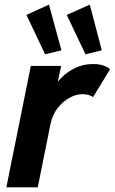

<svg xmlns="http://www.w3.org/2000/svg" viewBox="-20 -807 494 827"><path d="M7.3 0 112.8 -522.9H243.2L229.5 -457.5H241.7L210.4 -422.4Q220.7 -448.2 245.6 -473.4Q270.5 -498.5 305.4 -514.9Q340.3 -531.2 380.9 -531.2Q408.2 -531.2 427.2 -524.2Q446.3 -517.1 454.1 -508.8L380.9 -388.7Q374 -394.5 361.1 -397.9Q348.1 -401.4 335 -401.4Q308.1 -401.4 279.3 -385.7Q250.5 -370.1 228 -341.1Q205.6 -312 197.3 -271.5L142.6 0ZM174.3 -573.2 93.8 -742.7 190.9 -787.1 244.6 -590.3ZM348.1 -573.2 267.6 -742.7 366.7 -787.1 418.5 -590.3Z"/></svg>

Font: Reddit Sans
Style: Bold Italic
Weight: 700
Italic angle: -11.25°
Designer: Stephen Hutchings
Version: Version 1.013